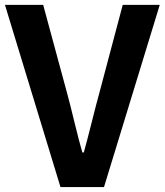

<svg xmlns="http://www.w3.org/2000/svg" viewBox="-25 -760 669 780"><path d="M220.7 0 -4.9 -740.2H150.4L248 -379.9Q258.8 -340.8 277.8 -262.2Q296.9 -183.6 309.6 -140.6H315.4Q327.1 -181.6 346.7 -259.8Q366.2 -337.9 377.9 -379.9L473.6 -740.2H624L397.5 0Z"/></svg>

Font: Bpmf Zihi Sans Bold
Style: Bold
Weight: 700
Foundry: But Ko
Version: Version 1.320